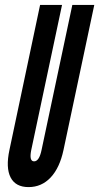

<svg xmlns="http://www.w3.org/2000/svg" viewBox="-20 -755 404 783"><path d="M96.5 8Q149.5 8 186.5 -31.2Q223.5 -70.5 239 -143.5L364.5 -735H275L149.5 -143.5Q140 -97 119 -97Q98 -97 107.5 -143.5L233 -735H143.5L18.5 -143.5Q3 -71 23.2 -31.5Q43.5 8 96.5 8Z"/></svg>

Font: League Gothic SemiCondensed Italic
Style: Regular
Weight: 400
Width: 4
Designer: The League of Moveable Type
Version: Version 1.600; ttfautohint (v1.8.3)